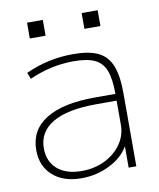

<svg xmlns="http://www.w3.org/2000/svg" viewBox="-81 -764 695 838"><g transform="rotate(-10 266.5 -345.0)"><path d="M213 10Q133 10 86 -32Q39 -74 39 -145Q39 -234 114 -280.5Q189 -327 330 -327H422Q422 -393 408 -430Q394 -467 360.5 -483Q327 -499 267 -499Q216 -499 166.5 -488Q117 -477 70 -456L59 -484Q108 -507 161 -518.5Q214 -530 270 -530Q340 -530 380.5 -510.5Q421 -491 439 -446Q457 -401 457 -325V0H423V-93H422Q395 -47 337.5 -18.5Q280 10 213 10ZM220 -21Q276 -21 322 -43.5Q368 -66 395 -104.5Q422 -143 422 -190V-297H332Q204 -297 138.5 -258.5Q73 -220 73 -147Q73 -89 111.5 -55Q150 -21 220 -21ZM338 -630V-700H409V-630ZM96 -630V-700H166V-630Z"/></g></svg>

Font: M PLUS 1 ExtraLight
Style: Regular
Weight: 250
Version: Version 1.001